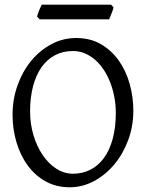

<svg xmlns="http://www.w3.org/2000/svg" viewBox="-20 -794 640 829"><path d="M480 -307.1Q480 -340.8 473.9 -373.8Q467.8 -406.7 456.5 -436.3Q445.3 -465.8 429 -491Q412.6 -516.1 392.1 -534.4Q371.6 -552.7 347.2 -563.2Q322.8 -573.7 294.9 -573.7Q251.5 -573.7 217 -555.4Q182.6 -537.1 158.9 -503.2Q135.3 -469.2 122.6 -420.9Q109.9 -372.6 109.9 -313Q109.9 -258.3 124.8 -209.5Q139.6 -160.6 164.8 -123.8Q189.9 -86.9 223.6 -65.4Q257.3 -43.9 294.9 -43.9Q335.4 -43.9 369.4 -60.8Q403.3 -77.6 428 -110.8Q452.6 -144 466.3 -193.4Q480 -242.7 480 -307.1ZM555.7 -315.9Q555.7 -249.5 533.7 -189.7Q511.7 -129.9 473.9 -84.5Q436 -39.1 386.2 -12.2Q336.4 14.6 280.8 14.6Q222.2 14.6 176.3 -11.2Q130.4 -37.1 98.9 -80.6Q67.4 -124 50.8 -180.7Q34.2 -237.3 34.2 -298.8Q34.2 -365.2 55.7 -425.3Q77.1 -485.4 114.3 -530.8Q151.4 -576.2 201.4 -603Q251.5 -629.9 309.1 -629.9Q369.6 -629.9 415.5 -603.3Q461.4 -576.7 492.7 -532.7Q523.9 -488.8 539.8 -432.1Q555.7 -375.5 555.7 -315.9ZM470.2 -762.2Q469.2 -756.8 466.8 -749.8Q464.4 -742.7 461.4 -735.6Q458.5 -728.5 455.8 -721.7Q453.1 -714.8 451.2 -710.4H150.9L140.1 -722.7Q141.1 -728 143.6 -734.9Q146 -741.7 148.9 -748.8Q151.9 -755.9 154.8 -762.5Q157.7 -769 160.2 -773.9H459.5Z"/></svg>

Font: Gentium Kaktovik
Style: Regular
Weight: 400
Designer: J. Victor Gaultney and Annie Olsen
Foundry: SIL International
Version: Version 1.102; 2013; Maintenance release